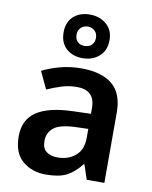

<svg xmlns="http://www.w3.org/2000/svg" viewBox="-92 -898 773 976"><g transform="rotate(10 295.0 -410.0)"><path d="M297 -553Q403 -553 458 -507Q513 -461 513 -364V0H422L397 -75H393Q358 -30 319 -10Q280 10 212 10Q140 10 91.5 -31Q43 -72 43 -158Q43 -243 104.5 -285Q166 -327 292 -331L385 -334V-361Q385 -412 360.5 -434Q336 -456 292 -456Q251 -456 213 -444Q175 -432 139 -416L97 -505Q138 -526 189.5 -539.5Q241 -553 297 -553ZM320 -254Q239 -251 207.5 -225.5Q176 -200 176 -157Q176 -119 198 -102.5Q220 -86 256 -86Q311 -86 348 -117.5Q385 -149 385 -210V-256ZM293 -605Q241 -605 208.5 -635Q176 -665 176 -718Q176 -771 208.5 -800.5Q241 -830 293 -830Q343 -830 378 -800.5Q413 -771 413 -719Q413 -665 378.5 -635Q344 -605 293 -605ZM293 -668Q315 -668 329 -681.5Q343 -695 343 -718Q343 -741 328.5 -754.5Q314 -768 293 -768Q272 -768 257.5 -754.5Q243 -741 243 -718Q243 -695 256 -681.5Q269 -668 293 -668Z"/></g></svg>

Font: Noto Sans Lisu SemiBold
Style: Regular
Weight: 600
Designer: Monotype Design Team. David Williams.
Foundry: Monotype Imaging Inc.
Version: Version 2.102; ttfautohint (v1.8.4.7-5d5b)